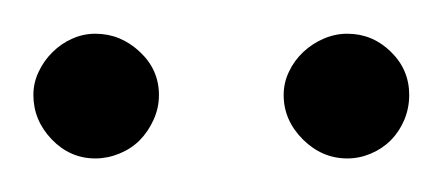

<svg xmlns="http://www.w3.org/2000/svg" viewBox="-20 -509 265 115"><path d="M225.1 -452.1Q225.1 -444.3 222.2 -437.3Q219.2 -430.2 214.1 -425Q209 -419.9 202.1 -417Q195.3 -414.1 188 -414.1Q172.9 -414.1 161.4 -425.5Q149.9 -437 149.9 -452.1Q149.9 -459.5 153.1 -466.1Q156.2 -472.7 161.6 -477.8Q167 -482.9 173.8 -485.8Q180.7 -488.8 188 -488.8Q203.1 -488.8 214.1 -478Q225.1 -467.3 225.1 -452.1ZM75.2 -452.1Q75.2 -444.3 72 -437.3Q68.8 -430.2 63.7 -425Q58.6 -419.9 51.5 -417Q44.4 -414.1 37.1 -414.1Q22 -414.1 11 -425.5Q0 -437 0 -452.1Q0 -459.5 3.2 -466.1Q6.3 -472.7 11.5 -477.8Q16.6 -482.9 23.2 -485.8Q29.8 -488.8 37.1 -488.8Q52.2 -488.8 63.7 -478Q75.2 -467.3 75.2 -452.1Z"/></svg>

Font: Scheherazade Urdu
Style: Regular
Weight: 400
Designer: SIL International
Foundry: SIL International
Version: Version 1.005 (build 117/117)